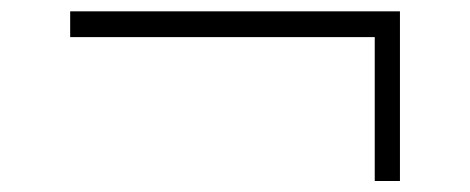

<svg xmlns="http://www.w3.org/2000/svg" viewBox="-20 -445 837 342"><path d="M647.5 -122.6V-378.9H105V-424.8H692.4V-122.6Z"/></svg>

Font: Now Alt Light
Style: Regular
Weight: 300
Designer: Alfredo Marco Pradil
Foundry: Alfredo Marco Pradil
Version: Version 1.002;PS 001.002;hotconv 1.0.88;makeotf.lib2.5.64775